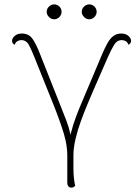

<svg xmlns="http://www.w3.org/2000/svg" viewBox="-20 -848 623 876"><path d="M305 8Q297 8 292 2Q287 -4 287 -14V-140Q287 -184 272 -235.5Q257 -287 225 -368L137 -587Q124 -620 112 -642.5Q100 -665 77 -665Q67 -665 59 -660Q51 -655 47 -644Q35 -649 35 -662Q35 -673 47 -684Q59 -695 80 -695Q112 -695 129 -670Q146 -645 162 -603L250 -381Q271 -329 283 -297Q295 -265 300.5 -239Q306 -213 306 -178H295Q295 -208 304 -243Q313 -278 326 -313Q339 -348 351.5 -377Q364 -406 371 -423L447 -603Q459 -631 470.5 -651.5Q482 -672 497 -683.5Q512 -695 533 -695Q554 -695 566 -684Q578 -673 578 -662Q578 -649 566 -644Q562 -655 554 -660Q546 -665 536 -665Q514 -665 501 -644Q488 -623 472 -587L397 -415Q390 -398 376.5 -366Q363 -334 348.5 -294Q334 -254 324.5 -213.5Q315 -173 315 -140V-82Q315 -54 317.5 -33Q320 -12 323 0Q320 3 316 5.5Q312 8 305 8ZM227 -760Q214 -760 203.5 -770.5Q193 -781 193 -794Q193 -808 203.5 -818Q214 -828 227 -828Q241 -828 251 -818Q261 -808 261 -794Q261 -781 251 -770.5Q241 -760 227 -760ZM387 -760Q374 -760 363.5 -770.5Q353 -781 353 -794Q353 -808 363.5 -818Q374 -828 387 -828Q401 -828 411 -818Q421 -808 421 -794Q421 -781 411 -770.5Q401 -760 387 -760Z"/></svg>

Font: Arima Thin Thin
Style: Regular
Weight: 250
Version: Version 1.100